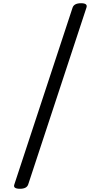

<svg xmlns="http://www.w3.org/2000/svg" viewBox="-20 -1094 558 1191"><path d="M104 77Q59 77 69 50L430 -1046Q439 -1074 483 -1074Q526 -1074 516 -1046L155 50Q146 77 104 77Z"/></svg>

Font: Playwrite CA
Style: Regular
Weight: 400
Designer: Veronika Burian, José Scaglione
Foundry: TypeTogether
Version: Version 1.002